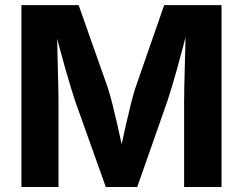

<svg xmlns="http://www.w3.org/2000/svg" viewBox="-20 -748 972 768"><path d="M65.7 0V-727.5H294.6L412.4 -393.5Q419.8 -370.3 429.3 -333.1Q438.8 -295.9 448.6 -252.9Q458.4 -210 467 -169.5Q475.6 -129 481.1 -99H451.9Q457.7 -128.3 466.1 -168.6Q474.6 -208.8 484.4 -251.9Q494.2 -295 503.7 -332.5Q513.2 -370.1 520.6 -393.5L636.7 -727.5H866.1V0H716.5V-343Q716.5 -366.8 717.2 -402.3Q718 -437.9 719.1 -479.1Q720.3 -520.3 721.3 -562.3Q722.3 -604.2 722.5 -641H732.1Q722.7 -600.5 711.3 -557.4Q700 -514.3 688.6 -473.7Q677.2 -433 666.9 -399.2Q656.7 -365.3 649.3 -343L528.9 0H403.2L280.9 -343Q273.5 -365.1 263.3 -398.6Q253.1 -432.1 241.5 -472.5Q229.8 -513 218.3 -556.3Q206.7 -599.6 196 -641H207.7Q208.2 -605.8 209.2 -564.3Q210.2 -522.8 211.2 -481.2Q212.2 -439.7 213.1 -403.6Q214 -367.5 214 -343V0Z"/></svg>

Font: Adwaita Sans
Style: Regular
Weight: 400
Designer: Rasmus Andersson
Foundry: rsms
Version: Version 4.001;git-9221beed3